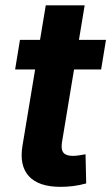

<svg xmlns="http://www.w3.org/2000/svg" viewBox="-20 -696 419 723"><path d="M379.1 -545.9 360.8 -434.3H36.9L55.2 -545.9ZM152.3 -675.8H298.8L213.3 -159.8Q209 -133.3 218.8 -121.1Q228.6 -109 254.7 -109Q263.2 -109 278.5 -111.1Q293.8 -113.2 302.1 -115.1L304.6 -5.3Q279.6 1.7 255.1 4.7Q230.7 7.6 208.2 7.6Q125.6 7.6 88.9 -32.3Q52.3 -72.3 64.6 -146.9Z"/></svg>

Font: Inter
Style: Italic
Weight: 400
Italic angle: -9.3988°
Designer: Rasmus Andersson
Foundry: rsms
Version: Version 4.001;git-66647c0bb